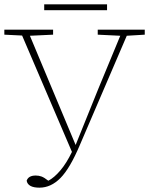

<svg xmlns="http://www.w3.org/2000/svg" viewBox="-21 -813 700 886"><path d="M-1 -653V-676H224V-653L117 -648L328 -144L433 -404L534 -648L430 -653V-676H647V-653L564 -648L348 -145Q302 -36 258 8.5Q214 53 161 53Q108 53 102 21Q110 -3 144 -3Q158 -3 170.5 1.5Q183 6 202 21Q229 7 257.5 -26.5Q286 -60 311 -112L81 -649ZM183 -766V-793H473V-766Z"/></svg>

Font: Source Serif 4 SmText ExtraLight
Style: Regular
Weight: 200
Designer: Frank Grießhammer
Foundry: Adobe
Version: Version 4.005;hotconv 1.1.0;makeotfexe 2.6.0